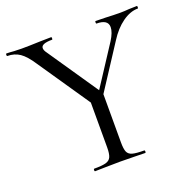

<svg xmlns="http://www.w3.org/2000/svg" viewBox="-118 -738 848 851"><g transform="rotate(-20 306.0 -312.5)"><path d="M473 -577Q473 -613 419 -613Q417 -613 417 -619Q417 -625 419 -625L466 -624Q504 -622 536 -622Q553 -622 577 -624L614 -625Q616 -625 616 -619Q616 -613 614 -613Q578 -613 541 -586.5Q504 -560 475 -514L318 -273L301 -288L451 -518Q473 -553 473 -577ZM-1 -613Q-4 -613 -4 -619Q-4 -625 -1 -625Q11 -625 35 -623L70 -622Q104 -622 156 -624L210 -625Q212 -625 212 -619Q212 -613 210 -613Q158 -613 158 -592Q158 -581 168 -568L339 -317L290 -272L110 -536Q82 -579 57 -596Q32 -613 -1 -613ZM341 -319V-81Q341 -50 347 -36Q353 -22 370.5 -17Q388 -12 426 -12Q429 -12 429 -6Q429 0 426 0Q395 0 378 -1L308 -2L239 -1Q221 0 190 0Q187 0 187 -6Q187 -12 190 -12Q228 -12 245.5 -17Q263 -22 269.5 -36.5Q276 -51 276 -81V-310Z"/></g></svg>

Font: Cormorant SC
Style: Regular
Weight: 400
Designer: Christian Thalmann (Catharsis Fonts)
Foundry: Catharsis Fonts
Version: Version 4.000